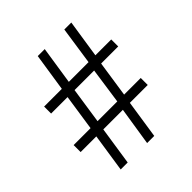

<svg xmlns="http://www.w3.org/2000/svg" viewBox="-175 -753 874 874"><g transform="rotate(-45 262.0 -316.0)"><path d="M133 -185H32V-230H141L167 -404H61V-449H175L203 -632H248L220 -449H347L374 -632H419L391 -449H493V-404H383L357 -230H464V-185H349L321 0H275L304 -185H178L150 0H105ZM313 -230 338 -404H212L186 -230Z"/></g></svg>

Font: Noto Sans Devanagari UI Condensed Light
Style: Regular
Weight: 300
Width: 3
Designer: Jelle Bosma - Monotype Design Team
Foundry: Monotype Imaging Inc.
Version: Version 2.004; ttfautohint (v1.8.4.7-5d5b)